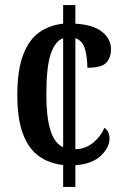

<svg xmlns="http://www.w3.org/2000/svg" viewBox="-20 -734 491 754"><path d="M228 -86Q173 -92 132.5 -121Q92 -150 70 -208.5Q48 -267 48 -360Q48 -459 71 -519Q94 -579 135 -607.5Q176 -636 228 -641V-714H276V-641Q346 -637 381 -609Q416 -581 416 -540Q416 -510 398.5 -489Q381 -468 323 -468Q323 -509 313.5 -542Q304 -575 276 -584V-148Q317 -149 347 -174.5Q377 -200 390 -232Q410 -219 410 -190Q410 -155 376 -122.5Q342 -90 276 -85V0H228ZM228 -584Q197 -573 179.5 -523Q162 -473 162 -361Q162 -276 177.5 -224Q193 -172 228 -156Z"/></svg>

Font: Noto Serif Tamil ExtraCondensed SemiBold
Style: Italic
Weight: 600
Width: 2
Italic angle: -12°
Designer: Indian Type Foundry, Tom Grace, and the Monotype Design Team
Foundry: Monotype Imaging Inc.
Version: Version 2.003; ttfautohint (v1.8.4.7-5d5b)